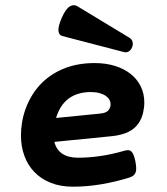

<svg xmlns="http://www.w3.org/2000/svg" viewBox="-20 -703 640 734"><path d="M188 -160.6Q195.3 -130.4 218.3 -115.2Q241.2 -100.1 278.3 -100.1Q317.9 -100.1 361.6 -106.2Q405.3 -112.3 456.5 -127Q464.8 -129.4 471.2 -128.9Q477.5 -128.4 482.4 -123.8Q487.3 -119.1 491 -109.9Q494.6 -100.6 497.6 -85.9Q500.5 -70.8 500.7 -60.3Q501 -49.8 498 -42.7Q495.1 -35.6 489 -31.2Q482.9 -26.9 473.6 -23.9Q421.9 -7.8 366.7 1.5Q311.5 10.7 258.8 10.7Q210.9 10.7 173.8 -4.2Q136.7 -19 111.6 -45.2Q86.4 -71.3 73.2 -107.2Q60.1 -143.1 60.1 -185.1Q60.1 -210.4 64.5 -236.1Q68.8 -261.7 77.6 -286.4Q86.4 -311 99.9 -334Q113.3 -356.9 131.3 -377Q168.5 -417.5 221.4 -439.7Q274.4 -461.9 341.8 -461.9Q384.8 -461.9 419.9 -450.9Q455.1 -439.9 480 -419.9Q504.9 -399.9 518.3 -372.3Q531.7 -344.7 531.7 -311Q531.7 -292.5 526.9 -271.2Q522 -250 509.8 -231.9Q495.6 -210.9 470.7 -198.7Q445.8 -186.5 409.2 -182.6ZM327.1 -351.1Q276.9 -351.1 243.2 -326.7Q209.5 -302.2 194.3 -252L364.7 -269Q386.7 -271.5 394.8 -281.7Q402.8 -292 402.8 -304.7Q402.8 -313 398.4 -321.3Q394 -329.6 384.8 -336.2Q375.5 -342.8 361.1 -346.9Q346.7 -351.1 327.1 -351.1ZM474.1 -559.1Q483.9 -553.2 486.6 -543.7Q489.3 -534.2 485.4 -523.4Q481.4 -512.2 472.7 -506.6Q463.9 -501 452.1 -504.4L217.8 -565.4Q205.1 -568.8 203.4 -585.2Q201.7 -601.6 216.3 -635.3Q231 -668.5 246.1 -678Q261.2 -687.5 274.9 -679.7Z"/></svg>

Font: Courier Prime
Style: Bold Italic
Weight: 700
Monospace: yes
Designer: Alan Dague-Greene
Foundry: Quote-Unquote Apps
Version: Version 1.202